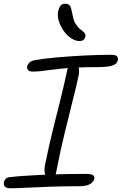

<svg xmlns="http://www.w3.org/2000/svg" viewBox="-32 -999 652 1030"><path d="M142 -615Q128 -615 119.5 -622.5Q111 -630 114 -643Q115 -652 125 -662.5Q135 -673 159 -677Q205 -685 272.5 -691Q340 -697 416 -701Q492 -705 564 -705Q589 -705 595.5 -697Q602 -689 600 -676Q596 -655 569.5 -647Q543 -639 497 -639Q426 -639 377 -636.5Q328 -634 294 -630.5Q260 -627 235 -623.5Q210 -620 188.5 -617.5Q167 -615 142 -615ZM238 -40Q218 -40 210.5 -61Q203 -82 210 -117Q229 -211 251.5 -301.5Q274 -392 294.5 -474.5Q315 -557 329 -624Q333 -644 340.5 -654.5Q348 -665 362 -665Q379 -665 387.5 -644.5Q396 -624 390 -595Q380 -546 360 -467.5Q340 -389 315.5 -288Q291 -187 268 -69Q262 -40 238 -40ZM26 11Q3 11 -5.5 2.5Q-14 -6 -11 -20Q-9 -32 -1 -40Q7 -48 24 -49Q58 -53 95 -55.5Q132 -58 172 -60Q212 -62 254.5 -63.5Q297 -65 341.5 -65.5Q386 -66 433 -66Q451 -66 460.5 -62.5Q470 -59 472.5 -53.5Q475 -48 474 -40Q471 -24 451.5 -12Q432 0 395 0Q311 0 238.5 2.5Q166 5 111 8Q56 11 26 11ZM394 -779Q372 -779 349.5 -794Q327 -809 309.5 -833.5Q292 -858 283.5 -886Q275 -914 280 -939Q284 -957 292.5 -968Q301 -979 317 -979Q336 -979 343 -968.5Q350 -958 357 -921Q362 -889 374 -870.5Q386 -852 399 -842Q412 -832 420 -824Q428 -816 426 -804Q423 -791 416 -785Q409 -779 394 -779Z"/></svg>

Font: Shantell Sans Light
Style: Italic
Weight: 300
Italic angle: -11°
Designer: Stephen Nixon, Anya Danilova, Shantell Martin
Foundry: Arrow Type
Version: Version 1.008;[ac192a2d6]